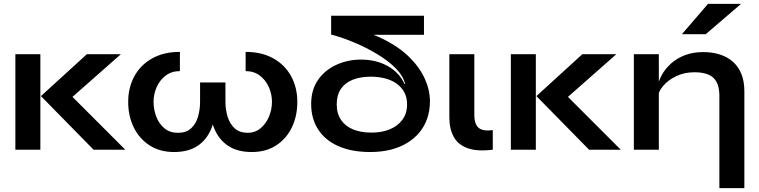

<svg xmlns="http://www.w3.org/2000/svg" viewBox="-20 -779 3951 999"><path d="M60 -497H190V0H60ZM609 -497 313 -236 316 -316 632 0H467L193 -279L432 -497Z M1290 12Q1216 12 1167.5 -20Q1119 -52 1095 -110Q1071 -168 1071 -247V-350H1153V-249Q1153 -208 1164.5 -171Q1176 -134 1201.5 -111Q1227 -88 1270 -88Q1307 -88 1335 -111Q1363 -134 1379 -171Q1395 -208 1395 -249Q1395 -290 1378.5 -326.5Q1362 -363 1331.5 -386Q1301 -409 1258 -409V-509Q1342 -509 1402.5 -475Q1463 -441 1495 -382Q1527 -323 1527 -249Q1527 -175 1498.5 -116Q1470 -57 1417 -22.5Q1364 12 1290 12ZM886 12Q812 12 758.5 -22.5Q705 -57 676 -116Q647 -175 647 -249Q647 -323 679 -382Q711 -441 771.5 -475Q832 -509 916 -509V-409Q873 -409 842.5 -386Q812 -363 795.5 -326.5Q779 -290 779 -249Q779 -208 793.5 -171Q808 -134 836 -111Q864 -88 906 -88Q949 -88 974 -111Q999 -134 1010 -171Q1021 -208 1021 -249V-350H1103V-247Q1103 -168 1079.5 -110Q1056 -52 1008 -20Q960 12 886 12Z M1907 12Q1811 12 1742 -18Q1673 -48 1636 -104.5Q1599 -161 1599 -238Q1599 -312 1635 -363.5Q1671 -415 1730.5 -442Q1790 -469 1859 -469Q1896 -469 1930.5 -461Q1965 -453 1994.5 -437Q2024 -421 2047 -397.5Q2070 -374 2085 -342H2088Q2078 -384 2039 -423.5Q2000 -463 1943.5 -497Q1887 -531 1824 -557.5Q1761 -584 1704 -599L1774 -639Q1888 -618 1972 -576.5Q2056 -535 2110 -481.5Q2164 -428 2190.5 -369Q2217 -310 2217 -252Q2217 -204 2203 -163Q2189 -122 2162.5 -90Q2136 -58 2098 -35Q2060 -12 2012 0Q1964 12 1907 12ZM1913 -89Q1965 -89 2006.5 -105.5Q2048 -122 2073 -155Q2098 -188 2098 -236Q2098 -273 2083 -300Q2068 -327 2042 -345Q2016 -363 1982 -371.5Q1948 -380 1910 -380Q1855 -380 1815 -364Q1775 -348 1753.5 -316Q1732 -284 1732 -236Q1732 -188 1754.5 -155Q1777 -122 1817.5 -105.5Q1858 -89 1913 -89ZM2186 -697V-598H1703V-697Z M2544 0Q2463 10 2413 -8Q2363 -26 2340.5 -67.5Q2318 -109 2318 -169V-497H2448V-182Q2448 -131 2471.5 -113Q2495 -95 2544 -102Z M2638 -497H2768V0H2638ZM3187 -497 2891 -236 2894 -316 3210 0H3045L2771 -279L3010 -497Z M3278 -497H3408V0H3278ZM3639 -508Q3685 -508 3724 -496Q3763 -484 3792 -459Q3821 -434 3837 -395.5Q3853 -357 3853 -304V200H3723V-281Q3723 -344 3692.5 -373.5Q3662 -403 3593 -403Q3541 -403 3499 -383Q3457 -363 3431 -332.5Q3405 -302 3401 -269L3400 -320Q3405 -355 3423 -388Q3441 -421 3471.5 -448.5Q3502 -476 3544 -492Q3586 -508 3639 -508ZM3528 -601 3664 -759H3836L3652 -601Z"/></svg>

Font: Syne
Style: Bold
Weight: 700
Designer: Lucas Descroix
Foundry: Bonjour Monde
Version: Version 2.200